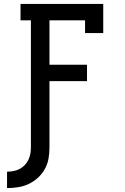

<svg xmlns="http://www.w3.org/2000/svg" viewBox="-20 -755 640 982"><path d="M16 207V123Q32 123 48.5 120Q65 117 79.5 109.5Q94 102 105.5 90.5Q117 79 124.5 64Q132 49 135 32.5Q138 16 138 0V-651H85V-735H508V-586H415V-651H233V-424H425V-340H233V0Q233 29 228 57Q223 85 209 110Q195 135 173.5 154.5Q152 174 126.5 186Q101 198 72.5 202.5Q44 207 16 207Z"/></svg>

Font: Iosevka Slab Medium Extended
Style: Regular
Weight: 500
Width: 7
Monospace: yes
Designer: Belleve Invis
Foundry: Belleve Invis
Version: Version 11.1.1; ttfautohint (v1.8.3)